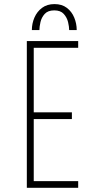

<svg xmlns="http://www.w3.org/2000/svg" viewBox="-20 -896 490 916"><path d="M108 0V-700H353V-668H141V-360H323V-328H141V-32H353V0ZM240 -876.5Q275.5 -876.5 299 -858.5Q322.5 -840.5 334.2 -812Q346 -783.5 346 -752.5H310Q310 -768 304.8 -790.2Q299.5 -812.5 284.2 -829.5Q269 -846.5 239 -846.5Q208.5 -846.5 193.2 -829.5Q178 -812.5 173 -790.2Q168 -768 168 -752.5H132Q132 -783.5 144.2 -812Q156.5 -840.5 180.5 -858.5Q204.5 -876.5 240 -876.5Z"/></svg>

Font: Trispace Condensed Thin
Style: Regular
Weight: 100
Width: 3
Designer: Tyler Finck
Foundry: Etcetera Type Company
Version: Version 1.210; ttfautohint (v1.8.3)